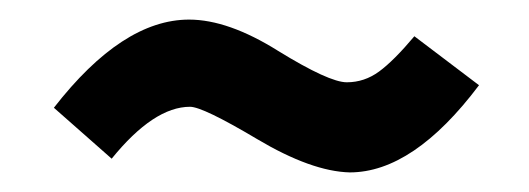

<svg xmlns="http://www.w3.org/2000/svg" viewBox="-20 -369 540 196"><path d="M403 -332 469 -282Q402 -193 337 -193Q298 -194 242.5 -227Q187 -260 174 -260Q137 -260 94 -207L35 -259Q105 -349 173 -349Q213 -349 264 -317Q316 -285 334 -285Q352 -285 367 -296Q382 -307 403 -332Z"/></svg>

Font: TypoPRO Lekton
Style: Bold
Weight: 700
Monospace: yes
Designer: Paolo Mazzetti, Luciano Perondi, Raffaele Flato, Elena Papassissa, Emilio Macchia, Michela Povoleri, Tobias Seemiller, R
Version: Version 34.000